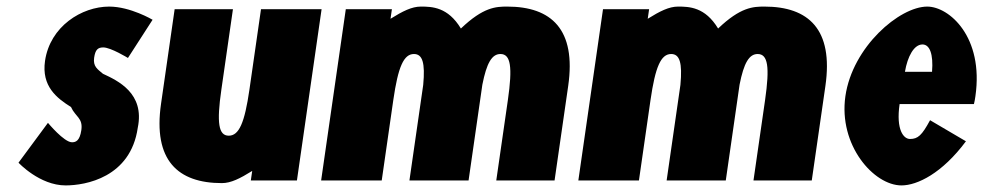

<svg xmlns="http://www.w3.org/2000/svg" viewBox="-20 -548 2986 583"><path d="M311.5 -528C228.3 -528 131.9 -468 116.7 -363C105.6 -286 152.5 -250 195.6 -223C209.1 -193 232.3 -190 227 -153C222.1 -119 209 -116 198.5 -116C174.4 -116 125.6 -175 125.6 -175L36.2 -54C36.2 -54 100.3 15 179.2 15C239.5 15 376.5 -9 398.3 -160C420.1 -265 337.6 -303 292.6 -324C276.1 -338 262 -346 265.9 -373C269.4 -397 277.1 -404 293.6 -404C316.4 -404 368.5 -372 368.5 -372L443.3 -488C443.3 -488 376 -528 311.5 -528Z M772.5 -520 737.4 -276C722.8 -175 705.8 -136 674.6 -136C643.4 -136 637.6 -175 652.2 -276L687.3 -520H510.3L469 -233C444.2 -61 520.2 8 653.8 8C681.1 8 708.9 -6 745.8 -29L741.6 0H881.6L956.5 -520Z M1139.1 0 1174.2 -244C1188.8 -345 1205.8 -384 1237 -384C1262.9 -384 1271.3 -357.2 1265.1 -290.6C1265 -289.4 1264.8 -288.2 1264.6 -287L1223.2 0H1402.8L1444.1 -287C1444.3 -288.2 1444.5 -289.4 1444.6 -290.6C1457.7 -357.2 1473.8 -384 1499.6 -384C1530.9 -384 1536.6 -345 1522.1 -244L1486.9 0H1663.9L1705.3 -287C1730.1 -459 1654 -528 1520.4 -528C1486.1 -528 1447.7 -526.7 1379.5 -461.4C1340.1 -526.7 1292 -528 1257.8 -528C1230.5 -528 1202.7 -514 1165.8 -491L1170 -520H1030L955.1 0Z M1920.1 0 1955.2 -244C1969.8 -345 1986.8 -384 2018 -384C2043.9 -384 2052.3 -357.2 2046.1 -290.6C2046 -289.4 2045.8 -288.2 2045.6 -287L2004.2 0H2183.8L2225.1 -287C2225.3 -288.2 2225.5 -289.4 2225.6 -290.6C2238.7 -357.2 2254.8 -384 2280.6 -384C2311.9 -384 2317.6 -345 2303.1 -244L2267.9 0H2444.9L2486.3 -287C2511.1 -459 2435 -528 2301.4 -528C2267.1 -528 2228.7 -526.7 2160.5 -461.4C2121.1 -526.7 2073 -528 2038.8 -528C2011.5 -528 1983.7 -514 1946.8 -491L1951 -520H1811L1736.1 0Z M2937.3 -232C2939.2 -238 2940.7 -249 2941.8 -256C2967.7 -436 2862 -528 2795.6 -528C2711.5 -528 2568.6 -406 2547 -256C2525.6 -107 2633.2 15 2717.3 15C2765.4 15 2841 -22 2913 -119L2804.1 -183C2779.3 -137 2767.2 -126 2743.1 -126C2724.1 -126 2700.2 -153 2711.6 -232ZM2727.8 -330C2735.8 -377 2755.4 -413 2781.1 -413C2803 -413 2814.5 -384 2810.1 -330Z"/></svg>

Font: Blink
Style: Obl
Weight: 400
Designer: Mew Too
Foundry: Cannot Into Space Fonts
Version: Version 001.000